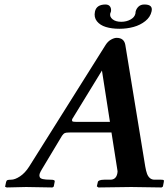

<svg xmlns="http://www.w3.org/2000/svg" viewBox="-20 -825 742 846"><path d="M647.9 -774.9Q642.6 -750 620.4 -732.2Q598.1 -714.4 568.6 -706.3Q539.1 -698.2 506.3 -698.2Q472.2 -698.2 446.5 -706.1Q420.9 -713.9 407 -731.4Q393.1 -749 398.4 -773.9Q404.8 -804.7 444.3 -805.2Q459 -805.2 465.1 -795.9Q471.2 -786.6 468.8 -773.9Q468.8 -772.9 467.3 -769.8Q465.8 -766.6 465.8 -766.1Q462.4 -751 476.1 -740Q489.7 -729 514.2 -729Q537.1 -729 555.2 -739Q573.2 -749 576.7 -765.1Q576.7 -765.6 577.1 -769.5Q577.6 -773.4 577.6 -773.9Q580.6 -786.6 590.3 -795.9Q600.1 -805.2 616.2 -805.2Q635.7 -805.2 643.6 -797.6Q651.4 -790 647.9 -774.9ZM314.5 -288.1H464.4L429.2 -514.2L297.9 -299.8Q296.4 -292.5 299.1 -290.3Q301.8 -288.1 314.5 -288.1ZM164.6 -79.1Q157.2 -66.9 154.8 -59.6Q152.3 -52.2 154.8 -45.4Q157.2 -38.6 168.9 -35.9Q180.7 -33.2 202.1 -33.2Q214.4 -33.2 218.3 -31Q222.2 -28.8 220.7 -22.9L216.8 -2.9L210.9 1Q119.1 -1 95.2 -1L9.8 1L2.4 -2L6.8 -22.9Q8.3 -29.8 13.2 -31.5Q18.1 -33.2 28.8 -33.2Q45.9 -33.2 68.1 -47.9Q90.3 -62.5 108.4 -90.8L445.3 -627Q455.6 -643.1 469.5 -650.6Q483.4 -658.2 493.7 -658.2Q526.9 -658.2 532.2 -627L620.1 -90.8Q623.5 -71.3 627.9 -59.3Q632.3 -47.4 640.6 -40.3Q648.9 -33.2 661.1 -33.2H689Q699.7 -33.2 701.4 -31.2Q703.1 -29.3 701.7 -22.9L697.8 -2.9L691.9 1Q596.2 -1 558.1 -1L413.6 1L406.7 -3.9L411.1 -22.9Q413.1 -32.7 439 -33.2H465.8Q490.7 -33.2 496.6 -59.1Q499 -70.3 497.6 -73.2L471.2 -241.2H287.1Q271.5 -241.2 265.6 -238.8Q259.8 -236.3 253.4 -227.1Z"/></svg>

Font: Linux Libertine Slanted
Style: Semibold Slanted
Weight: 600
Designer: Philipp H. Poll
Foundry: Philipp H. Poll
Version: Version 5.1.1